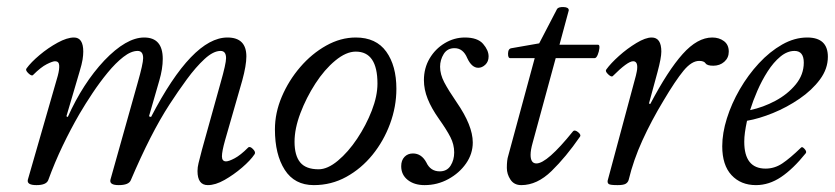

<svg xmlns="http://www.w3.org/2000/svg" viewBox="-20 -525 2426 558"><path d="M86 13Q57 13 61 -3L148 -305Q153 -324 152 -335.5Q151 -347 140 -347Q133 -347 116 -338.5Q99 -330 76 -307Q72 -303 62.5 -312Q53 -321 57 -326Q70 -344 95 -365Q120 -386 147.5 -401Q175 -416 195 -416Q222 -416 222 -375Q222 -365 220 -352Q218 -339 211 -316L173 -187L177 -185Q199 -234 225.5 -275Q252 -316 283 -349Q347 -416 399 -416Q453 -416 453 -354Q453 -325 443 -291L413 -187L419 -185Q539 -416 641 -416Q696 -416 696 -361Q696 -335 684 -291L634 -117Q625 -85 625 -70.5Q625 -56 637 -56Q645 -56 662 -65Q679 -74 701 -96Q706 -101 715 -92Q724 -83 720 -77Q708 -59 683.5 -38Q659 -17 632.5 -2Q606 13 584 13Q554 13 554 -28Q554 -39 557 -51Q560 -63 567 -90L621 -284Q629 -312 633 -330Q637 -348 637 -356Q637 -377 621 -377Q600 -377 574.5 -353.5Q549 -330 523 -294.5Q497 -259 473 -222Q445 -179 417 -124Q389 -69 360 -1Q354 13 325 13Q297 13 301 -3L380 -284Q388 -312 392 -330Q396 -348 396 -356Q396 -377 380 -377Q361 -377 338.5 -359.5Q316 -342 293 -314Q270 -286 249 -254.5Q228 -223 211 -194Q185 -149 162 -101Q139 -53 120 -1Q114 13 86 13Z M892 13Q836 13 807.5 -31.5Q779 -76 779 -149Q779 -197 799 -244Q819 -291 852.5 -330Q886 -369 928 -392.5Q970 -416 1014 -416Q1073 -416 1102.5 -375Q1132 -334 1132 -267Q1132 -215 1113.5 -165Q1095 -115 1062.5 -75Q1030 -35 986.5 -11Q943 13 892 13ZM906 -33Q932 -33 962 -58Q992 -83 1018 -122Q1044 -161 1060.5 -203.5Q1077 -246 1077 -282Q1077 -375 1014 -375Q986 -375 954.5 -349Q923 -323 896.5 -282Q870 -241 853 -196Q836 -151 836 -113Q836 -73 852.5 -53Q869 -33 906 -33Z M1214 13Q1184 13 1165 -2Q1146 -17 1146 -42Q1146 -59 1155.5 -69Q1165 -79 1180 -79Q1205 -79 1219 -53Q1231 -27 1258 -27Q1279 -27 1289.5 -43.5Q1300 -60 1300 -82Q1300 -105 1289 -126.5Q1278 -148 1256 -179Q1234 -210 1223 -237.5Q1212 -265 1212 -292Q1212 -327 1228.5 -355Q1245 -383 1272.5 -399.5Q1300 -416 1331 -416Q1368 -416 1384 -397.5Q1400 -379 1400 -361Q1400 -346 1390.5 -337Q1381 -328 1370 -328Q1351 -328 1338 -356Q1326 -385 1301 -385Q1280 -385 1269.5 -368Q1259 -351 1259 -331Q1259 -309 1271 -286Q1283 -263 1307 -228Q1354 -160 1354 -111Q1354 -78 1334.5 -50Q1315 -22 1283 -4.5Q1251 13 1214 13Z M1495 13Q1474 13 1463.5 -3Q1453 -19 1453 -37Q1453 -60 1457 -72L1534 -356H1463Q1456 -356 1456.5 -370Q1457 -384 1467 -385L1547 -399L1599 -499Q1603 -505 1618 -504.5Q1633 -504 1633 -495L1606 -395H1718Q1723 -395 1722 -385Q1721 -375 1717 -365.5Q1713 -356 1708 -356H1595L1528 -110Q1522 -89 1522 -75Q1522 -50 1539 -50Q1570 -50 1645 -143Q1650 -149 1660 -141Q1670 -133 1665 -127Q1625 -69 1583 -28Q1541 13 1495 13Z M1775 13Q1754 13 1749.5 10Q1745 7 1746 0L1828 -305Q1829 -310 1830.5 -316.5Q1832 -323 1832 -330Q1832 -347 1820 -347Q1804 -347 1761 -304Q1757 -300 1747.5 -309Q1738 -318 1742 -323Q1755 -341 1779 -362.5Q1803 -384 1829.5 -400Q1856 -416 1874 -416Q1902 -416 1902 -375Q1902 -357 1891 -316L1866 -224L1870 -223Q1921 -320 1964 -368Q2007 -416 2050 -416Q2070 -416 2084 -405.5Q2098 -395 2098 -375Q2098 -357 2085 -345.5Q2072 -334 2053 -334Q2035 -334 2030.5 -341Q2026 -348 2012 -348Q1990 -348 1966.5 -319.5Q1943 -291 1908 -232Q1873 -174 1847 -117Q1821 -60 1807 -2Q1805 5 1798.5 9Q1792 13 1775 13Z M2177 13Q2133 13 2106 -16Q2079 -45 2079 -100Q2079 -138 2092.5 -181Q2106 -224 2130 -265.5Q2154 -307 2185.5 -341Q2217 -375 2253 -395.5Q2289 -416 2326 -416Q2386 -416 2386 -360Q2386 -325 2363 -294Q2340 -263 2303.5 -238Q2267 -213 2226.5 -196.5Q2186 -180 2151 -174Q2147 -155 2145 -140.5Q2143 -126 2143 -113Q2143 -35 2205 -35Q2231 -35 2253.5 -50Q2276 -65 2308 -96Q2311 -100 2318 -92.5Q2325 -85 2322 -80Q2285 -34 2250 -10.5Q2215 13 2177 13ZM2160 -205Q2198 -213 2233.5 -232Q2269 -251 2292.5 -279.5Q2316 -308 2316 -343Q2316 -377 2289 -377Q2268 -377 2248 -360.5Q2228 -344 2211 -317.5Q2194 -291 2181 -261Q2168 -231 2160 -205Z"/></svg>

Font: Junicode
Style: Italic
Weight: 400
Italic angle: -11°
Designer: Peter S. Baker
Version: Version 2.100; ttfautohint (v1.8.4)